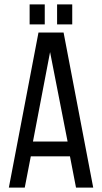

<svg xmlns="http://www.w3.org/2000/svg" viewBox="-20 -847 462 867"><path d="M113.8 -827.1H182.1V-736.8H113.8ZM237.8 -827.1H306.2V-736.8H237.8ZM295.9 -141.1H119.1L91.8 0H20L153.8 -700.2H267.1L400.9 0H323.2ZM206.1 -611.8 128.9 -208H285.2Z"/></svg>

Font: Bebas Neue Regular
Style: Regular
Weight: 400
Designer: Ryoichi Tsunekawa
Foundry: Ryoichi Tsunekawa
Version: Version 001.003